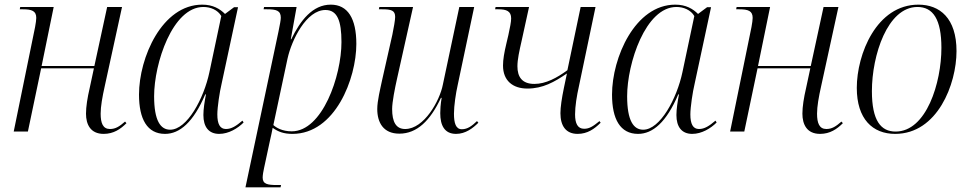

<svg xmlns="http://www.w3.org/2000/svg" viewBox="-20 -566 4171 826"><path d="M426 10C469 10 499 -11 524 -36L518 -43C494 -22 477 -11 453 -11C423 -11 413 -36 413 -77C413 -108 420 -148 431 -197L505 -536H441L386 -282H159L211 -536H67L65 -526H78C117 -526 136 -519 136 -489C136 -481 134 -466 131 -450L39 0H100L157 -272H384L366 -188C356 -145 350 -107 350 -77C350 -31 369 10 426 10Z M690 10C753 10 812 -40 863 -160H866C860 -128 855 -97 855 -71C855 -20 878 10 923 10C964 10 1003 -14 1028 -39L1023 -47C996 -24 976 -11 952 -11C926 -11 915 -33 915 -74C915 -105 925 -171 933 -204L1004 -535H987L948 -506C926 -528 896 -546 850 -546C677 -546 578 -318 578 -159C578 -54 613 10 690 10ZM712 -8C671 -8 643 -46 643 -152C643 -293 722 -536 855 -536C886 -536 917 -523 932 -497L881 -256C857 -142 785 -8 712 -8Z M1178 -430 1036 240H1187L1189 230H1172C1131 230 1110 226 1110 198C1110 188 1113 170 1116 157L1142 36C1147 16 1149 4 1153 -16C1177 1 1201 10 1238 10C1422 10 1513 -228 1513 -377C1513 -487 1476 -546 1403 -546C1325 -546 1272 -478 1233 -397H1231L1256 -536H1116L1114 -526H1128C1168 -526 1188 -521 1188 -490C1188 -480 1184 -459 1178 -430ZM1235 -1C1194 -1 1168 -17 1156 -28L1217 -314C1235 -395 1298 -523 1380 -523C1431 -523 1449 -477 1449 -385C1449 -239 1367 -1 1235 -1Z M1942 10C1983 10 2015 -15 2038 -38L2032 -45C2011 -25 1992 -10 1967 -10C1941 -10 1933 -36 1933 -77C1933 -111 1941 -165 1949 -200L2020 -536H1956L1885 -201C1872 -134 1805 -11 1723 -11C1684 -11 1667 -41 1667 -97C1667 -127 1679 -187 1688 -227L1757 -536H1612L1610 -526H1624C1664 -526 1680 -521 1680 -493C1680 -480 1674 -446 1668 -417L1624 -222C1616 -184 1603 -132 1603 -97C1603 -39 1629 9 1698 9C1774 9 1831 -47 1877 -145H1880C1875 -116 1874 -94 1874 -79C1874 -27 1892 10 1942 10Z M2465 10C2507 10 2537 -11 2564 -38L2559 -45C2531 -22 2515 -12 2493 -12C2465 -12 2454 -35 2454 -74C2454 -108 2461 -153 2471 -197L2542 -536H2478L2421 -264C2376 -231 2328 -205 2279 -205C2226 -205 2206 -235 2206 -281C2206 -310 2214 -346 2224 -390L2256 -536H2112L2110 -526H2124C2159 -526 2179 -518 2179 -487C2179 -471 2174 -448 2167 -415L2159 -381C2149 -339 2144 -310 2144 -284C2144 -219 2186 -185 2249 -185C2315 -185 2365 -213 2419 -250L2406 -188C2397 -145 2391 -105 2391 -79C2391 -25 2414 10 2465 10Z M2725 10C2788 10 2847 -40 2898 -160H2901C2895 -128 2890 -97 2890 -71C2890 -20 2913 10 2958 10C2999 10 3038 -14 3063 -39L3058 -47C3031 -24 3011 -11 2987 -11C2961 -11 2950 -33 2950 -74C2950 -105 2960 -171 2968 -204L3039 -535H3022L2983 -506C2961 -528 2931 -546 2885 -546C2712 -546 2613 -318 2613 -159C2613 -54 2648 10 2725 10ZM2747 -8C2706 -8 2678 -46 2678 -152C2678 -293 2757 -536 2890 -536C2921 -536 2952 -523 2967 -497L2916 -256C2892 -142 2820 -8 2747 -8Z M3508 10C3551 10 3581 -11 3606 -36L3600 -43C3576 -22 3559 -11 3535 -11C3505 -11 3495 -36 3495 -77C3495 -108 3502 -148 3513 -197L3587 -536H3523L3468 -282H3241L3293 -536H3149L3147 -526H3160C3199 -526 3218 -519 3218 -489C3218 -481 3216 -466 3213 -450L3121 0H3182L3239 -272H3466L3448 -188C3438 -145 3432 -107 3432 -77C3432 -31 3451 10 3508 10Z M3831 10C4013 10 4095 -204 4095 -346C4095 -488 4023 -546 3931 -546C3751 -546 3666 -333 3666 -188C3666 -54 3734 10 3831 10ZM3833 0C3770 0 3731 -46 3731 -174C3731 -328 3798 -536 3927 -536C3994 -536 4030 -483 4030 -360C4030 -211 3966 0 3833 0Z"/></svg>

Font: Noto Serif Display SemiCondensed Light
Style: Italic
Weight: 300
Width: 4
Italic angle: -12°
Designer: Monotype Design Team
Foundry: Monotype Imaging Inc.
Version: Version 2.009